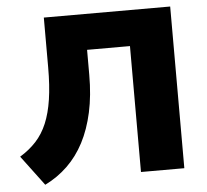

<svg xmlns="http://www.w3.org/2000/svg" viewBox="-52 -760 899 834"><g transform="rotate(-5 398.0 -343.0)"><path d="M112 19 14 -112Q55 -137 84.5 -169Q114 -201 132.5 -245Q151 -289 160 -348.5Q169 -408 169 -488V-705H720V0H531V-549H344V-440Q344 -350 328 -277Q312 -204 282.5 -147.5Q253 -91 210 -49.5Q167 -8 112 19Z"/></g></svg>

Font: Nunito Sans 9pt Black
Style: Regular
Weight: 900
Version: Version 3.101;gftools[0.9.27]